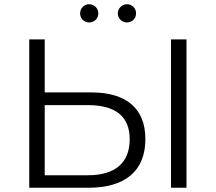

<svg xmlns="http://www.w3.org/2000/svg" viewBox="-20 -886 1018 906"><path d="M118 0H396C571 0 666 -79 666 -230C666 -374 576 -450 411 -450H191V-700H118ZM191 -390H394C526 -390 592 -336 592 -229C592 -117 523 -59 394 -59H191ZM860 0V-700H787V0ZM579 -780C603 -780 622 -798 622 -823C622 -847 603 -866 579 -866C556 -866 536 -847 536 -823C536 -799 555 -780 579 -780ZM401 -780C425 -780 444 -799 444 -823C444 -847 424 -866 401 -866C377 -866 358 -847 358 -823C358 -798 377 -780 401 -780Z"/></svg>

Font: Malon Grotesk
Style: Regular
Weight: 400
Designer: Julieta Ulanovsky
Foundry: Julieta Ulanovsky
Version: Version 7.200